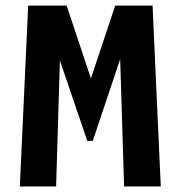

<svg xmlns="http://www.w3.org/2000/svg" viewBox="-20 -675 654 695"><path d="M532.2 -654.8 562 0H429.2L415 -460.9L315.9 -165H295.9L196.8 -456.1L183.1 0H51.8L82 -654.8H221.2L309.1 -391.1L397 -654.8Z"/></svg>

Font: IntelOne Mono Bold
Style: Regular
Weight: 700
Designer: Fred Shallcrass
Foundry: Frere-Jones Type LLC
Version: Version 1.200;hotconv 1.1.0;makeotfexe 2.6.0;FJTRelease1.2